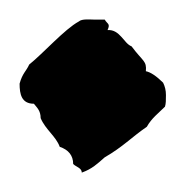

<svg xmlns="http://www.w3.org/2000/svg" viewBox="-20 -436 189 196"><path d="M0 -350.6C0 -339.8 2 -330.1 14.6 -330.1C17.6 -326.2 21.5 -323.2 21.5 -315.4C26.4 -303.7 37.1 -296.9 41 -286.1C49.8 -283.2 54.7 -277.3 54.7 -268.6C57.6 -265.6 63.5 -264.6 63.5 -259.8C74.2 -263.7 79.1 -268.6 86.9 -275.4C105.5 -286.1 114.3 -295.9 129.9 -306.6C134.8 -315.4 141.6 -320.3 148.4 -327.1C149.4 -330.1 149.4 -334 149.4 -338.9C149.4 -343.8 148.4 -347.7 146.5 -351.6C139.6 -358.4 133.8 -362.3 128.9 -363.3C129.9 -374 126 -373 114.3 -388.7C106.4 -391.6 102.5 -406.2 89.8 -405.3C92.8 -412.1 89.8 -411.1 86.9 -416H76.2C72.3 -416 63.5 -417 60.5 -414.1C45.9 -406.2 24.4 -381.8 9.8 -370.1C6.8 -363.3 2.9 -361.3 0 -350.6Z"/></svg>

Font: Caesar Dressing Cyrillic
Style: Regular
Weight: 400
Designer: Dathan Boardman
Foundry: Open Window
Version: Version 1.00;July 2, 2020;FontCreator 13.0.0.2642 64-bit